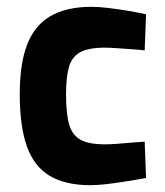

<svg xmlns="http://www.w3.org/2000/svg" viewBox="-20 -532 486 564"><path d="M246 12Q172 12 126 -15.5Q80 -43 59 -102Q38 -161 38 -255Q38 -344 59.5 -400.5Q81 -457 128 -484.5Q175 -512 249 -512Q270 -512 299 -508.5Q328 -505 357.5 -500Q387 -495 409 -490L405 -384Q388 -386 366 -387.5Q344 -389 323 -390.5Q302 -392 288 -392Q240 -392 215.5 -378.5Q191 -365 182.5 -335Q174 -305 174 -255Q174 -199 183 -167Q192 -135 216.5 -121.5Q241 -108 289 -108Q303 -108 323.5 -109.5Q344 -111 366 -113Q388 -115 405 -116L409 -9Q386 -5 355.5 0Q325 5 296 8.5Q267 12 246 12Z"/></svg>

Font: Titillium Web SemiBold
Style: Regular
Weight: 600
Designer: Mohamed Gaber, Accademia di Belle Arti di Urbino
Foundry: Kief Type Foundry, Accademia di Belle Arti di Urbino
Version: Version 3.000; ttfautohint (v1.8.4)